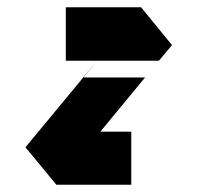

<svg xmlns="http://www.w3.org/2000/svg" viewBox="-20 -753 550 528"><path d="M161 -733H368L453 -629L417 -586H247H161ZM247 -586 208 -540H379L256 -391H341V-245H135L50 -348Z"/></svg>

Font: PatchStencil
Style: Regular
Weight: 400
Version: Version 1.1